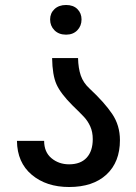

<svg xmlns="http://www.w3.org/2000/svg" viewBox="-20 -745 545 770"><path d="M339 -390Q399 -334 430 -288Q461 -242 461 -183Q461 -95 407 -45Q353 5 257 5Q166 5 107.5 -44Q49 -93 48 -180H157Q157 -135 186.5 -110.5Q216 -86 257 -86Q303 -86 327.5 -112.5Q352 -139 352 -187Q352 -216 342 -238Q332 -260 317 -276Q302 -292 270 -323Q223 -370 206.5 -407Q190 -444 189 -512H293Q294 -471 304 -442Q314 -413 339 -390ZM245 -725Q274 -725 290.5 -708.5Q307 -692 307 -667Q307 -641 290 -623.5Q273 -606 245 -606Q216 -606 198.5 -623.5Q181 -641 181 -667Q181 -692 198.5 -708.5Q216 -725 245 -725Z"/></svg>

Font: Freesentation 6 SemiBold
Style: Regular
Weight: 600
Designer: glyphs from Roboto by Christian Robertson / Hangul glyphs from Noto Sans CJK(Source Han Sans) by Jang Soo-young and Kang
Foundry: PT&
Version: Version 2.001